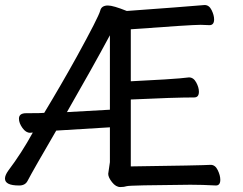

<svg xmlns="http://www.w3.org/2000/svg" viewBox="-22 -736 977 772"><path d="M247.1 -285.2 419.9 -294.9V-594.2Q350.1 -464.4 247.1 -285.2ZM461.9 16.1Q443.8 16.1 428.5 -3.4Q413.1 -22.9 413.1 -37.1L419.9 -84V-224.1L204.1 -210.9Q111.3 -51.8 88.9 -8.8Q79.1 10.3 54.2 9.8Q-2 9.8 -2 -18.1Q-2 -31.2 11.2 -49.8Q65.4 -121.6 109.9 -203.1L99.1 -202.1Q82 -202.1 68.1 -221.7Q54.2 -241.2 54.2 -258.8Q54.2 -280.8 83 -280.8Q147 -280.8 155.8 -282.2Q224.6 -396 287.1 -508.8Q374 -667 380.9 -692.9Q385.7 -713.9 412.1 -713.9Q433.1 -713.9 487.8 -691.9Q710 -708 800.8 -715.8Q818.8 -715.8 828.9 -695.3Q838.9 -674.8 838.9 -658.2Q838.9 -635.3 820.8 -634.8L785.2 -636.2Q746.1 -636.2 503.9 -618.2V-409.2Q675.8 -418 700 -420.9Q724.1 -423.8 737.8 -424.8Q755.9 -424.8 766.8 -404.8Q777.8 -384.8 777.8 -367.2Q777.8 -344.2 758.8 -344.2Q678.7 -344.2 503.9 -335.9V-66.9Q788.1 -70.8 825.2 -73.2Q843.3 -73.2 853.5 -52Q863.8 -30.8 863.8 -13.2Q863.8 9.8 846.2 9.8Q792 6.8 743.2 6.8Q499 8.8 488 12.5Q477.1 16.1 461.9 16.1Z"/></svg>

Font: LXGW WenKai Screen R
Style: Regular
Weight: 400
Designer: Fontworks Inc.
Version: Version 1.235;May 31, 2022